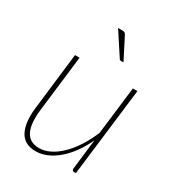

<svg xmlns="http://www.w3.org/2000/svg" viewBox="-172 -818 854 930"><g transform="rotate(30 254.5 -352.5)"><path d="M52.5 0ZM126 -493 88.5 -179Q84 -140 86.5 -109.8Q89 -79.5 99.2 -58.5Q109.5 -37.5 128 -26.5Q146.5 -15.5 174 -15.5Q203.5 -15.5 233.8 -30.2Q264 -45 292.5 -72.5Q321 -100 346.5 -139Q372 -178 392 -226.5L424 -493H449.5L390 0H379.5Q373.5 0 371 -3.5Q368.5 -7 368.5 -11.5L388.5 -182.5Q368.5 -139 343 -104Q317.5 -69 288.5 -44.5Q259.5 -20 228.8 -7Q198 6 167.5 6Q103.5 6 78 -42.5Q52.5 -91 63.5 -179L100.5 -493ZM239.5 -711Q248.5 -711 252.8 -708.2Q257 -705.5 261 -698L321.5 -579.5H307.5Q304.5 -579.5 301.8 -580.8Q299 -582 297.5 -585.5L215.5 -711Z"/></g></svg>

Font: Lato Thin
Style: Italic
Weight: 200
Italic angle: -7°
Designer: Lukasz Dziedzic
Foundry: tyPoland Lukasz Dziedzic
Version: Version 2.007; 2014-02-27